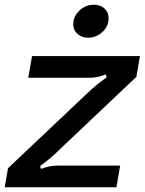

<svg xmlns="http://www.w3.org/2000/svg" viewBox="-29 -795 614 815"><path d="M-9 0 5 -81 335 -393Q340 -398 363 -419Q386 -440 424 -467L420 -479Q399 -471 383.5 -468Q368 -465 348 -465H91L107 -557H565L550 -469L230 -166Q213 -149 191.5 -130Q170 -111 141 -90L145 -78Q167 -86 182.5 -89Q198 -92 217 -92H481L465 0ZM282 -692Q282 -726 308.5 -750.5Q335 -775 369 -775Q397 -775 414.5 -759Q432 -743 432 -717Q432 -683 405.5 -659Q379 -635 345 -635Q318 -635 300 -651Q282 -667 282 -692Z"/></svg>

Font: Open Sauce Sans Medium Italic
Style: Regular
Weight: 500
Italic angle: -10°
Designer: Alfredo Marco Pradil
Foundry: Creative Sauce Fz LLC
Version: Version 1.477